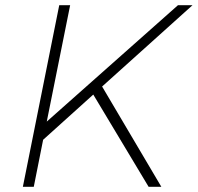

<svg xmlns="http://www.w3.org/2000/svg" viewBox="-20 -719 761 739"><path d="M721 -699 373 -386 601 0H552L339 -355L146 -181L110 0H68L208 -699H250L160 -251L665 -699Z"/></svg>

Font: TypoPRO Montserrat
Style: Italic
Weight: 275
Italic angle: -11.3°
Designer: Julieta Ulanovsky
Foundry: Julieta Ulanovsky
Version: Version 6.001